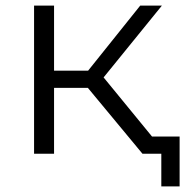

<svg xmlns="http://www.w3.org/2000/svg" viewBox="-20 -546 658 682"><path d="M520 -61H618V116H553V0H486L292 -234H172V0H101V-526H172V-295H293L478 -526H555L348 -271Z"/></svg>

Font: mBank
Style: Regular
Weight: 400
Designer: Julieta Ulanovsky
Foundry: Julieta Ulanovsky
Version: Version 7.200;PS 007.200;hotconv 1.0.88;makeotf.lib2.5.64775